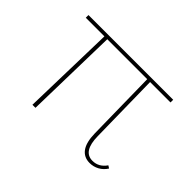

<svg xmlns="http://www.w3.org/2000/svg" viewBox="-88 -581 758 758"><g transform="rotate(45 291.0 -202.0)"><path d="M530 -36Q518 -17 499.5 -7Q481 3 460 3Q428 3 410.5 -21Q393 -45 392 -94L387 -392H164L155 0H138L148 -392H44V-407H517V-392H403L408 -95Q409 -11 462 -11Q497 -11 519 -43Z"/></g></svg>

Font: Ysabeau Thin
Style: Regular
Weight: 200
Designer: Christian Thalmann (Catharsis Fonts)
Version: Version 0.003